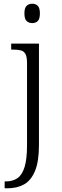

<svg xmlns="http://www.w3.org/2000/svg" viewBox="-20 -770 333 1030"><path d="M5 240V203H14Q49 203 74 185.5Q99 168 112 125.5Q125 83 125 9V-431Q125 -464 117 -479.5Q109 -495 92.5 -499.5Q76 -504 50 -504H40V-536H189V8Q189 97 167.5 148Q146 199 108.5 219.5Q71 240 21 240ZM153 -646Q135 -646 123 -657Q111 -668 111 -698Q111 -728 123 -739Q135 -750 153 -750Q171 -750 182.5 -739Q194 -728 194 -698Q194 -668 182.5 -657Q171 -646 153 -646Z"/></svg>

Font: Noto Serif Armenian Light
Style: Regular
Weight: 300
Version: Version 2.007